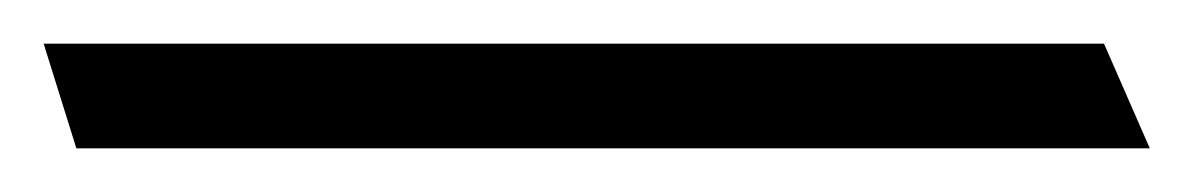

<svg xmlns="http://www.w3.org/2000/svg" viewBox="-45 93 547 88"><path d="M461 113H-25L-10 161H482Z"/></svg>

Font: Marck Script
Style: Regular
Weight: 400
Designer: Denis Masharov, Marck Fogel
Foundry: Denis Masharov
Version: Version 1.002